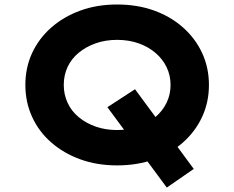

<svg xmlns="http://www.w3.org/2000/svg" viewBox="-20 -736 1057 866"><path d="M732.3 110 464.4 -252.5 589 -333.6 853.9 25.9ZM507.9 10Q417.3 10 341.8 -17.5Q266.3 -45 210.5 -94Q154.7 -143 124.6 -209.4Q94.4 -275.7 94.4 -352.9Q94.4 -430.6 124.8 -496.7Q155.3 -562.7 211.1 -611.7Q266.9 -660.7 342.1 -688.2Q417.3 -715.7 507.9 -715.7Q599.1 -715.7 674.3 -688.7Q749.6 -661.7 805.4 -612.2Q861.2 -562.7 891.8 -496.7Q922.4 -430.6 922.4 -352.9Q922.4 -275.1 891.8 -209.1Q861.2 -143 805.4 -93.5Q749.6 -44 674.3 -17Q599.1 10 507.9 10ZM507.9 -149.5Q561.2 -149.5 604.9 -165Q648.7 -180.5 681.1 -208.1Q713.6 -235.7 731.5 -272.8Q749.3 -309.8 749.3 -352.9Q749.3 -396 731.5 -433Q713.6 -470 681.1 -497.6Q648.7 -525.2 604.9 -540.7Q561.2 -556.2 507.9 -556.2Q455.7 -556.2 411.7 -540.7Q367.8 -525.2 335 -498.1Q302.2 -471 284.9 -434Q267.6 -397 267.6 -352.9Q267.6 -309.8 284.9 -272.3Q302.2 -234.7 335 -207.6Q367.8 -180.5 411.7 -165Q455.7 -149.5 507.9 -149.5Z"/></svg>

Font: Lexend Mega
Style: Regular
Weight: 400
Designer: Bonnie Shaver-Troup, Thomas Jockin
Foundry: Lexend
Version: Version 1.007